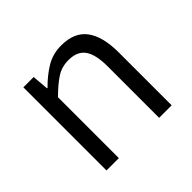

<svg xmlns="http://www.w3.org/2000/svg" viewBox="-124 -644 792 792"><g transform="rotate(-45 271.5 -248.5)"><path d="M85 0V-485H145L151 -413H154Q189 -449 228.5 -473Q268 -497 317 -497Q394 -497 429.5 -449Q465 -401 465 -308V0H392V-299Q392 -369 369.5 -401Q347 -433 296 -433Q257 -433 226.5 -413.5Q196 -394 157 -355V0Z"/></g></svg>

Font: Assistant ExtraLight
Style: Regular
Weight: 400
Version: Version 3.000